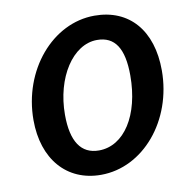

<svg xmlns="http://www.w3.org/2000/svg" viewBox="-81 -795 868 890"><g transform="rotate(-10 352.5 -350.0)"><path d="M324 16C523 16 685 -176 685 -412C685 -600 585 -716 421 -716C223 -716 59 -523 59 -288C59 -104 163 16 324 16ZM334 -97C250 -97 207 -161 207 -287C207 -462 299 -603 413 -603C497 -603 537 -542 537 -414C537 -227 453 -97 334 -97Z"/></g></svg>

Font: Uncut Sans
Style: Bold Italic
Weight: 700
Italic angle: -11°
Designer: Kasper Nordkvist
Foundry: UNCUT.wtf
Version: Version 1.304;Glyphs 3.2 (3246)